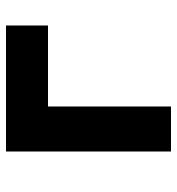

<svg xmlns="http://www.w3.org/2000/svg" viewBox="5 -595 590 640"><g transform="rotate(-90 300.0 -275.0)"><path d="M115 0H265V-410H535V-550H115Z"/></g></svg>

Font: JetBrains Mono ExtraBold
Style: Regular
Weight: 800
Monospace: yes
Designer: Philipp Nurullin, Konstantin Bulenkov
Foundry: JetBrains
Version: Version 2.305